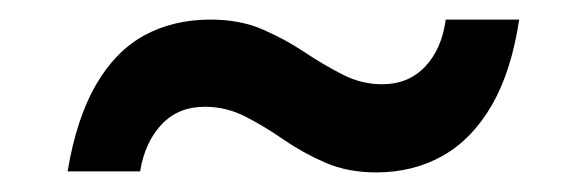

<svg xmlns="http://www.w3.org/2000/svg" viewBox="-20 -417 599 196"><path d="M364 -241Q335 -241 312 -251Q289 -261 269.5 -274.5Q250 -288 230.5 -298Q211 -308 189 -308Q162 -308 145 -290Q128 -272 123 -242H49Q58 -296 78 -330.5Q98 -365 127.5 -381Q157 -397 195 -397Q225 -397 248 -387Q271 -377 290.5 -364Q310 -351 329.5 -341Q349 -331 370 -331Q397 -331 414 -349Q431 -367 435 -397H510Q502 -344 482 -309.5Q462 -275 432 -258Q402 -241 364 -241Z"/></svg>

Font: DM Sans 36pt Medium
Style: Regular
Weight: 500
Designer: Colophon Foundry, Jonny Pinhorn
Foundry: Colophon Foundry
Version: Version 4.004;gftools[0.9.30]